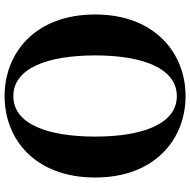

<svg xmlns="http://www.w3.org/2000/svg" viewBox="-16 -791 827 835"><g transform="rotate(90 397.5 -373.5)"><path d="M398 20C587 20 752 -114 752 -374C752 -633 586 -767 398 -767C210 -767 43 -632 43 -374C43 -113 210 20 398 20ZM398 -18C276 -18 221 -168 221 -374C221 -578 276 -729 398 -729C520 -729 574 -578 574 -374C574 -168 520 -18 398 -18Z"/></g></svg>

Font: Source Han Serif KR Heavy
Style: Regular
Weight: 900
Designer: Ryoko NISHIZUKA 西塚涼子 (kana & ideographs); Frank Grießhammer (Latin, Greek & Cyrillic); Wenlong ZHANG 张文龙 (bopomofo); San
Foundry: Adobe
Version: Version 2.001;hotconv 1.1.0;makeotfexe 2.6.0